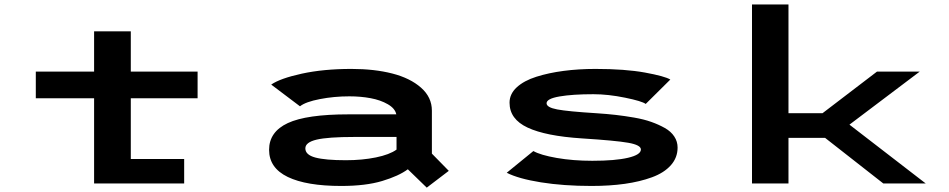

<svg xmlns="http://www.w3.org/2000/svg" viewBox="-20 -820 4240 858"><path d="M140 -381V-500H400.5V-680H564.5V-500H863V-381H564.5V-109.5H803V0H400.5V-381Z M1550.5 -512Q1653 -512 1733 -491.5Q1813 -471 1861.5 -428.2Q1910 -385.5 1910 -325.5V-133.5L1985.5 -56.5L1887 18.5L1802.5 -63.5Q1762 -33.5 1688 -11.2Q1614 11 1505 11Q1349.5 11 1266 -29.2Q1182.5 -69.5 1182.5 -150.5Q1182.5 -231 1266.2 -270Q1350 -309 1537 -309H1751Q1745.5 -335.5 1713 -354.2Q1680.5 -373 1636.2 -381.2Q1592 -389.5 1541 -389.5Q1473 -389.5 1409.5 -377.2Q1346 -365 1320.5 -345L1192 -442Q1231.5 -469.5 1328.5 -490.8Q1425.5 -512 1550.5 -512ZM1525.5 -104Q1598.5 -104 1659.8 -116.5Q1721 -129 1752 -151.5V-208H1564.5Q1445 -208 1394.8 -196Q1344.5 -184 1344.5 -157Q1344.5 -128 1389.2 -116Q1434 -104 1525.5 -104Z M2623.5 11Q2498 11 2397 -5.2Q2296 -21.5 2244.5 -48L2363.5 -145Q2395 -127 2467.8 -114.2Q2540.5 -101.5 2627 -101.5Q2729.5 -101.5 2786.8 -115Q2844 -128.5 2844 -152Q2844 -172 2787.5 -182Q2731 -192 2580.5 -201.5Q2418.5 -212 2337.8 -249.8Q2257 -287.5 2257 -361Q2257 -400 2289.2 -429.8Q2321.5 -459.5 2376.8 -477Q2432 -494.5 2498.8 -503.2Q2565.5 -512 2641 -512Q2773 -512 2862 -495.8Q2951 -479.5 2975.5 -464.5L2865.5 -355.5Q2849 -368 2773.2 -383.5Q2697.5 -399 2632 -399Q2538.5 -399 2480.5 -389Q2422.5 -379 2422.5 -358.5Q2422.5 -340 2470 -331Q2517.5 -322 2645.5 -314Q2692 -311 2731.5 -306.5Q2771 -302 2814.2 -294.5Q2857.5 -287 2890.5 -275.2Q2923.5 -263.5 2951 -248Q2978.5 -232.5 2993.2 -210Q3008 -187.5 3008 -160.5Q3008 -115.5 2977.8 -81.5Q2947.5 -47.5 2893.5 -27.8Q2839.5 -8 2772 1.5Q2704.5 11 2623.5 11Z M3927.5 0 3667 -204H3503.5V0H3340.5V-800H3503.5V-314H3655.5L3899 -500H4090L3776 -263L4117 0Z"/></svg>

Font: League Mono Extended SemiBold
Style: Regular
Weight: 600
Width: 9
Designer: Tyler Finck
Foundry: The League of Moveable Type / Tyler Finck
Version: Version 2.210